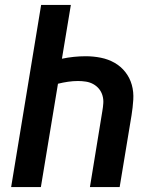

<svg xmlns="http://www.w3.org/2000/svg" viewBox="-20 -755 640 775"><path d="M25 0 146 -735H266L230 -518Q254 -523 278 -525.5Q302 -528 326 -528Q357 -528 387 -522Q417 -516 442.5 -501.5Q468 -487 486 -464Q504 -441 512 -412.5Q520 -384 518 -352.5Q516 -321 511 -290L463 0H343L393 -306Q396 -323 397 -339Q398 -355 393.5 -370Q389 -385 379.5 -396.5Q370 -408 356.5 -415.5Q343 -423 327 -425.5Q311 -428 295 -428Q275 -428 254.5 -425Q234 -422 214 -417L145 0Z"/></svg>

Font: Iosevka SS04 Extended
Style: Bold Italic
Weight: 700
Width: 7
Italic angle: -9°
Monospace: yes
Designer: Belleve Invis
Foundry: Belleve Invis
Version: Version 19.0.0; ttfautohint (v1.8.4)